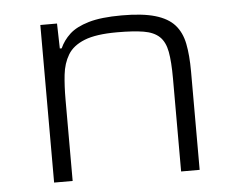

<svg xmlns="http://www.w3.org/2000/svg" viewBox="-43 -569 775 619"><g transform="rotate(-5 344.5 -259.0)"><path d="M108 0V-510H162L164 -429H170Q181 -454 202.5 -474Q224 -494 264.5 -506Q305 -518 372 -518Q439 -518 480 -506Q521 -494 542.5 -470Q564 -446 571.5 -408.5Q579 -371 579 -318V0H519V-301Q519 -355 513 -387.5Q507 -420 489 -437Q471 -454 438 -459.5Q405 -465 352 -465Q284 -465 246.5 -450Q209 -435 192.5 -407.5Q176 -380 172 -343.5Q168 -307 168 -263V0Z"/></g></svg>

Font: Saira Expanded Light
Style: Regular
Weight: 300
Width: 7
Designer: Hector Gatti with collaboration of the Omnibus-Type team
Foundry: Omnibus-Type
Version: Version 1.101